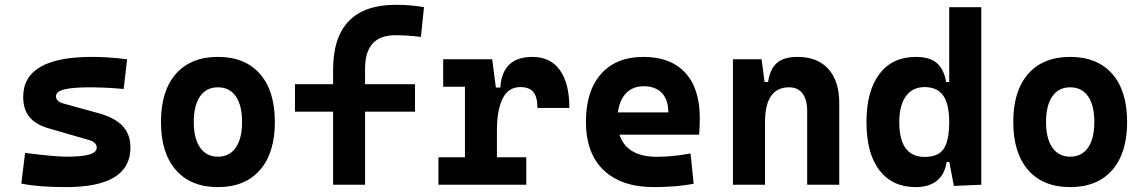

<svg xmlns="http://www.w3.org/2000/svg" viewBox="-20 -762 4728 792"><path d="M252.9 9.8Q136.7 9.8 67.9 -4.9L83.5 -131.3Q145 -123.5 187 -119.6Q229 -115.7 252.9 -115.7Q319.3 -115.7 349.1 -124.8Q378.9 -133.8 378.9 -153.8Q378.9 -174.8 348.1 -184.1L179.7 -232.9Q127.9 -248 101.8 -279.1Q75.7 -310.1 75.7 -362.3Q75.7 -527.3 359.4 -527.3Q392.6 -527.3 428.5 -524.9Q464.4 -522.5 504.4 -517.6L490.2 -395Q445.8 -398.9 412.6 -400.4Q379.4 -401.9 356.4 -401.9Q279.8 -401.9 245.4 -393.3Q210.9 -384.8 210.9 -365.2Q210.9 -343.8 240.2 -335.4L385.3 -295.4Q452.1 -277.3 485.1 -242.9Q518.1 -208.5 518.1 -153.3Q518.1 9.8 252.9 9.8Z M878.9 9.8Q767.1 9.8 705.6 -60.5Q644 -130.9 644 -258.8Q644 -387.2 705.6 -457.3Q767.1 -527.3 878.9 -527.3Q990.7 -527.3 1052.2 -457.3Q1113.8 -387.2 1113.8 -258.8Q1113.8 -130.9 1052.2 -60.5Q990.7 9.8 878.9 9.8ZM878.9 -115.7Q926.8 -115.7 952.6 -153.1Q978.5 -190.4 978.5 -258.8Q978.5 -327.6 952.6 -364.7Q926.8 -401.9 878.9 -401.9Q831.5 -401.9 805.4 -364.7Q779.3 -327.6 779.3 -258.8Q779.3 -190.4 805.4 -153.1Q831.5 -115.7 878.9 -115.7Z M1354 0V-301.3H1196.8V-414.6H1354V-473.6Q1354 -742.2 1613.3 -742.2Q1673.3 -742.2 1729 -732.4L1716.3 -609.9Q1683.6 -613.8 1658.4 -615.2Q1633.3 -616.7 1610.4 -616.7Q1485.8 -616.7 1485.8 -478.5V-414.6H1691.9V-301.3H1485.8V0Z M2029.8 -222.7V-113.3H2150.9V0H1788.6V-113.3H1897.9V-404.3H1808.1V-517.6H2010.3L2025.4 -400.9H2043.9Q2051.8 -527.3 2176.3 -527.3Q2250 -527.3 2289.3 -473.1Q2328.6 -418.9 2328.6 -316.9H2196.8Q2196.8 -362.8 2179.9 -382.8Q2163.1 -402.8 2126 -402.8Q2077.6 -402.8 2053.7 -356Q2029.8 -309.1 2029.8 -222.7Z M2677.7 9.8Q2543.5 9.8 2470.2 -59.8Q2397 -129.4 2397 -259.8Q2397 -386.7 2459.2 -457Q2521.5 -527.3 2634.8 -527.3Q2745.6 -527.3 2806.2 -462.4Q2866.7 -397.5 2866.7 -273.4Q2866.7 -238.3 2863.8 -206.5H2535.2Q2565.4 -115.2 2689.5 -115.2Q2724.6 -115.2 2758.8 -118.9Q2793 -122.6 2828.6 -128.9L2841.3 -3.9Q2791.5 4.9 2750.5 7.3Q2709.5 9.8 2677.7 9.8ZM2528.8 -298.3H2736.8Q2736.8 -350.6 2710.2 -378.4Q2683.6 -406.2 2635.7 -406.2Q2590.8 -406.2 2563.2 -378.2Q2535.6 -350.1 2528.8 -298.3Z M3309.6 0V-304.2Q3309.6 -351.1 3290.3 -376.5Q3271 -401.9 3235.4 -401.9Q3135.7 -401.9 3135.7 -258.3V0H3003.4V-517.6H3121.6L3133.8 -423.8H3148.4Q3155.8 -476.1 3184.1 -501.7Q3212.4 -527.3 3270 -527.3Q3352.1 -527.3 3397 -477.5Q3441.9 -427.7 3441.9 -336.9V0Z M3757.3 9.8Q3661.1 9.8 3607.7 -59.6Q3554.2 -128.9 3554.2 -258.3Q3554.2 -386.7 3607.7 -457Q3661.1 -527.3 3758.3 -527.3Q3814.9 -527.3 3844.5 -501.7Q3874 -476.1 3882.8 -423.8H3895.5V-732.4H4027.8V0L3914.6 4.9L3896 -93.8H3884.8Q3877 -42 3844.2 -16.1Q3811.5 9.8 3757.3 9.8ZM3895.5 -258.3Q3895.5 -333.5 3870.4 -368.2Q3845.2 -402.8 3794.4 -402.8Q3744.1 -402.8 3716.8 -365Q3689.5 -327.1 3689.5 -258.3Q3689.5 -114.7 3794.4 -114.7Q3851.1 -114.7 3873.3 -148.9Q3895.5 -183.1 3895.5 -258.3Z M4394.5 9.8Q4282.7 9.8 4221.2 -60.5Q4159.7 -130.9 4159.7 -258.8Q4159.7 -387.2 4221.2 -457.3Q4282.7 -527.3 4394.5 -527.3Q4506.3 -527.3 4567.9 -457.3Q4629.4 -387.2 4629.4 -258.8Q4629.4 -130.9 4567.9 -60.5Q4506.3 9.8 4394.5 9.8ZM4394.5 -115.7Q4442.4 -115.7 4468.3 -153.1Q4494.1 -190.4 4494.1 -258.8Q4494.1 -327.6 4468.3 -364.7Q4442.4 -401.9 4394.5 -401.9Q4347.2 -401.9 4321 -364.7Q4294.9 -327.6 4294.9 -258.8Q4294.9 -190.4 4321 -153.1Q4347.2 -115.7 4394.5 -115.7Z"/></svg>

Font: CaskaydiaMono NF
Style: Bold
Weight: 700
Designer: Aaron Bell
Foundry: Saja Typeworks
Version: Version 2111.001; ttfautohint (v1.8.4);Nerd Fonts 3.1.1